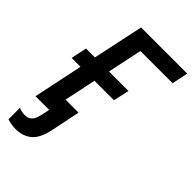

<svg xmlns="http://www.w3.org/2000/svg" viewBox="-275 -805 1112 1112"><g transform="rotate(45 281.5 -249.0)"><path d="M34.2 0 98.1 -304.7H25.4L45.9 -402.3H118.7L185.1 -713.9H563L542.5 -614.7H278.8L233.9 -402.3H393.6L372.1 -304.7H212.4L148.4 0ZM86.9 216.3Q67.4 216.3 48.6 212.9Q29.8 209.5 18.1 204.6V111.8Q43.5 121.6 68.4 121.6Q92.8 121.6 109.6 106.9Q126.5 92.3 135.3 51.8L169.9 -108.9H277.8L240.7 71.3Q224.6 150.4 185.5 183.3Q146.5 216.3 86.9 216.3Z"/></g></svg>

Font: Open Sans SemiBold
Style: Italic
Weight: 600
Italic angle: -12°
Designer: Monotype Design Team
Foundry: Monotype Imaging Inc.
Version: Version 3.003; ttfautohint (v1.8.4)